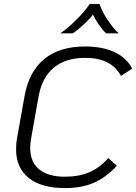

<svg xmlns="http://www.w3.org/2000/svg" viewBox="-20 -948 694 979"><path d="M62 -187Q62 -219 67 -244L105 -457Q127 -582 205 -646.5Q283 -711 413 -711Q502 -711 563.5 -682.5Q625 -654 654 -598L597 -561Q571 -608 526 -630.5Q481 -653 413 -653Q315 -653 254.5 -603Q194 -553 177 -457L139 -244Q134 -214 134 -194Q134 -122 179.5 -84.5Q225 -47 311 -47Q382 -47 435 -69.5Q488 -92 532 -142L576 -103Q519 -42 457.5 -15.5Q396 11 311 11Q191 11 126.5 -40.5Q62 -92 62 -187ZM438 -928H487Q502 -886 531 -843Q560 -800 586 -778H521Q502 -796 482.5 -824.5Q463 -853 454 -874Q441 -855 410 -826Q379 -797 352 -778H287Q322 -801 366 -844Q410 -887 438 -928Z"/></svg>

Font: KoHo
Style: Italic
Weight: 400
Italic angle: -10°
Designer: Cadson Demak & Katatrad Team
Foundry: Cadson Demak Co.,Ltd.
Version: Version 1.000